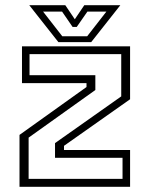

<svg xmlns="http://www.w3.org/2000/svg" viewBox="-20 -718 575 738"><path d="M90 -30.5H451V-111.5H191.5V-168L446 -347.5V-510H93.5V-429H346.5V-372L90 -189ZM55 0V-199.5L312.5 -383.5V-398.5H64.5V-540H480V-336.5L226 -157.5V-141.5H480V0ZM204.5 -556 92.5 -698H231L267.5 -644L304 -698H442.5L330.5 -556ZM219.5 -578.5H315L389 -673.5H316L275 -614.5H259L218.5 -673.5H145.5Z"/></svg>

Font: Tourney Light
Style: Regular
Weight: 300
Version: Version 1.015